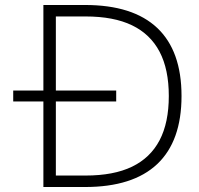

<svg xmlns="http://www.w3.org/2000/svg" viewBox="-20 -750 799 770"><path d="M33 -343V-387H446V-343ZM154 0V-730H321Q513 -730 610.5 -638Q708 -546 708 -365Q708 -184 610.5 -92Q513 0 321 0ZM323 -46Q436 -46 509.5 -81.5Q583 -117 620 -187.5Q657 -258 657 -365Q657 -472 620 -542.5Q583 -613 509.5 -648.5Q436 -684 323 -684H204V-46Z"/></svg>

Font: M PLUS 1 Thin Light
Style: Regular
Weight: 300
Version: Version 1.001